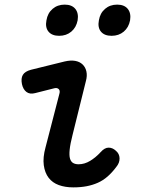

<svg xmlns="http://www.w3.org/2000/svg" viewBox="-20 -801 640 831"><path d="M132 -398Q109 -392 94.5 -403Q80 -414 75 -437Q70 -462 79 -477Q88 -492 114 -499L260 -535Q286 -541 305.5 -537.5Q325 -534 337.5 -522Q350 -510 354 -491.5Q358 -473 352 -451L294 -217Q284 -178 281.5 -153Q279 -128 283 -114.5Q287 -101 296.5 -95.5Q306 -90 320 -90Q346 -90 370.5 -105Q395 -120 416 -143Q433 -162 450 -162Q467 -162 481 -149Q497 -136 497.5 -116Q498 -96 483 -78Q465 -54 445.5 -37Q426 -20 403.5 -10Q381 0 355 5Q329 10 297 10Q262 10 234.5 0Q207 -10 190.5 -31.5Q174 -53 169.5 -86Q165 -119 177 -163L237 -395Q241 -409 234 -415.5Q227 -422 215 -419ZM463 -646Q432 -646 417 -664Q402 -682 408 -713Q413 -744 434.5 -762.5Q456 -781 487 -781Q518 -781 533 -762.5Q548 -744 543 -713Q537 -682 515.5 -664Q494 -646 463 -646ZM236 -646Q205 -646 190 -664Q175 -682 181 -713Q186 -744 207.5 -762.5Q229 -781 260 -781Q291 -781 306 -762.5Q321 -744 316 -713Q310 -682 288.5 -664Q267 -646 236 -646Z"/></svg>

Font: Maple Mono NL Medium
Style: Italic
Weight: 500
Italic angle: -10°
Monospace: yes
Designer: subframe7536
Version: Version 7.000